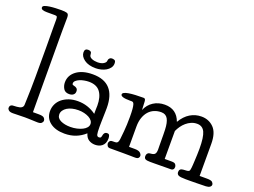

<svg xmlns="http://www.w3.org/2000/svg" viewBox="-151 -1093 1838 1387"><g transform="rotate(20 767.5 -399.5)"><path d="M167 -785Q167 -760 166.5 -732.5Q166 -705 166 -681.5Q166 -658 166 -642.5Q166 -627 166 -626Q166 -400 167 -262Q168 -124 168 -57H214Q245 -57 254.5 -47Q264 -37 264 -25Q264 -17 255.5 -8Q247 1 226 1Q219 1 207 0.5Q195 0 181.5 -0.5Q168 -1 153.5 -1.5Q139 -2 126 -2Q116 -2 103.5 -1.5Q91 -1 78.5 -1Q66 -1 54.5 -0.5Q43 0 35 0Q11 0 1.5 -8.5Q-8 -17 -8 -26Q-8 -41 0 -46.5Q8 -52 13 -52L46 -54Q91 -57 93 -85Q94 -113 95 -144Q96 -175 97 -214Q98 -253 98 -302Q98 -351 98 -413Q98 -477 98 -525.5Q98 -574 97.5 -612.5Q97 -651 97 -682Q97 -713 97 -742Q97 -758 94 -764Q91 -770 78 -770H16Q-5 -770 -17.5 -774.5Q-30 -779 -30 -791Q-30 -801 -15.5 -806.5Q-1 -812 20.5 -815Q42 -818 66 -819Q90 -820 110 -820Q138 -820 152.5 -815.5Q167 -811 167 -785Z M281 0ZM588 -224Q588 -235 588.5 -245.5Q589 -256 589 -261Q589 -327 561.5 -364.5Q534 -402 474 -402Q457 -402 438 -398.5Q419 -395 403.5 -388.5Q388 -382 377.5 -372.5Q367 -363 367 -351Q367 -343 372 -340.5Q377 -338 387 -336Q394 -335 403 -328Q412 -321 412 -305Q412 -288 400 -278.5Q388 -269 368 -269Q337 -269 324 -291Q311 -313 311 -339Q311 -393 357 -427.5Q403 -462 482 -462Q659 -462 659 -267Q659 -256 658.5 -238Q658 -220 657.5 -199.5Q657 -179 656.5 -158.5Q656 -138 656 -123Q656 -77 660 -63Q664 -49 678 -49Q689 -49 692.5 -56Q696 -63 698 -76Q699 -82 705 -90Q711 -98 725 -98Q738 -98 742 -88Q746 -78 746 -65Q746 -44 739.5 -29.5Q733 -15 722 -6Q711 3 697.5 7Q684 11 669 11Q642 11 620.5 -2.5Q599 -16 590 -48Q558 -19 519.5 -4Q481 11 434 11Q364 11 322.5 -21Q281 -53 281 -107Q281 -136 293 -161Q305 -186 327 -204Q349 -222 379.5 -232.5Q410 -243 448 -243Q525 -243 588 -197ZM352 -108Q352 -78 383 -63.5Q414 -49 457 -49Q484 -49 507.5 -54.5Q531 -60 549 -69Q567 -78 577.5 -90.5Q588 -103 588 -118Q588 -132 579 -144Q570 -156 554 -164.5Q538 -173 517.5 -178Q497 -183 473 -183Q447 -183 425 -177.5Q403 -172 387 -162Q371 -152 361.5 -138Q352 -124 352 -108ZM602 -589Q602 -570 591 -555Q580 -540 563 -530Q546 -520 525 -515Q504 -510 485 -510Q428 -510 395.5 -534Q363 -558 363 -589Q363 -617 389 -617Q403 -617 410 -611Q417 -605 417 -590Q417 -580 423 -573.5Q429 -567 438.5 -563Q448 -559 459.5 -557Q471 -555 482 -555Q511 -555 528.5 -566Q546 -577 546 -590Q546 -601 553.5 -609Q561 -617 572 -617Q582 -617 592 -613Q602 -609 602 -589Z M1457 -36H1514Q1547 -36 1556 -26Q1565 -16 1565 -8Q1565 3 1555 10.5Q1545 18 1525 19Q1517 19 1496 19.5Q1475 20 1451 20.5Q1427 21 1404.5 21Q1382 21 1370 21Q1328 21 1314.5 14Q1301 7 1301 -10Q1301 -36 1329 -38L1359 -40Q1369 -41 1374.5 -45.5Q1380 -50 1382 -71Q1383 -78 1384 -93.5Q1385 -109 1386 -129.5Q1387 -150 1388 -173.5Q1389 -197 1389 -220Q1389 -309 1371.5 -346.5Q1354 -384 1312 -384Q1288 -384 1267.5 -375Q1247 -366 1230 -351.5Q1213 -337 1200 -318.5Q1187 -300 1178 -280V-65H1232Q1255 -65 1262 -55Q1269 -45 1269 -36Q1269 -23 1262.5 -16.5Q1256 -10 1247 -10Q1243 -10 1220 -10Q1197 -10 1169.5 -9.5Q1142 -9 1117.5 -9Q1093 -9 1086 -9Q1061 -9 1050 -14.5Q1039 -20 1039 -37Q1039 -49 1045.5 -57Q1052 -65 1063 -66L1073 -67Q1096 -69 1103 -80.5Q1110 -92 1110 -109Q1110 -126 1109.5 -145Q1109 -164 1109 -202Q1109 -204 1109 -223Q1109 -242 1108 -265Q1106 -319 1090.5 -346.5Q1075 -374 1040 -374Q1012 -374 987.5 -364Q963 -354 945 -334Q927 -314 916.5 -284Q906 -254 906 -215V-59H949Q981 -59 993 -47.5Q1005 -36 1005 -24Q1005 -16 998.5 -8.5Q992 -1 974 -1Q970 -1 964 -1Q958 -1 939.5 -1.5Q921 -2 884 -2Q847 -2 780 -2Q766 -2 759.5 -11.5Q753 -21 753 -31Q753 -39 759 -47.5Q765 -56 779 -56Q792 -56 800.5 -56.5Q809 -57 814 -60Q819 -63 822 -70Q825 -77 827 -90Q829 -107 833.5 -154Q838 -201 838 -264Q838 -302 836 -324Q834 -346 830.5 -357.5Q827 -369 822 -372Q817 -375 812 -375H799Q726 -375 726 -397Q726 -406 738 -412Q750 -418 771 -421.5Q792 -425 821 -426.5Q850 -428 883 -428Q891 -428 895 -423.5Q899 -419 900 -406L903 -341Q921 -385 959 -409.5Q997 -434 1046 -434Q1138 -434 1169 -347Q1198 -396 1237.5 -420Q1277 -444 1324 -444Q1381 -444 1419 -405.5Q1457 -367 1457 -282Z"/></g></svg>

Font: Life Savers
Style: Bold
Weight: 700
Designer: Pablo Impallari, Rodrigo Fuenzalida, Brenda Gallo
Foundry: Pablo Impallari, Rodrigo Fuenzalida, Brenda Gallo
Version: Version 3.001; ttfautohint (v0.95) -l 8 -r 50 -G 200 -x 14 -